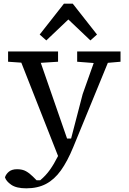

<svg xmlns="http://www.w3.org/2000/svg" viewBox="-20 -788 700 1045"><path d="M400 -452V-508H636V-452L567 -446L379 12Q347 90 311.5 139.5Q276 189 230.5 213Q185 237 123 237Q69 237 41 217.5Q13 198 7 177Q13 159 29 146Q45 133 73 133Q102 133 121.5 144Q141 155 159 173L179 193H199Q229 168 251.5 136.5Q274 105 296 61L96 -447L24 -452V-508H296V-452L202 -446L345 -34H367L430 -276L490 -445ZM472 -568 352 -682 232 -568 196 -600 328 -768H376L508 -600Z"/></svg>

Font: Source Serif 4 Caption
Style: Regular
Weight: 400
Designer: Frank Grießhammer
Foundry: Adobe Systems Incorporated
Version: Version 4.004;hotconv 1.0.117;makeotfexe 2.5.65602